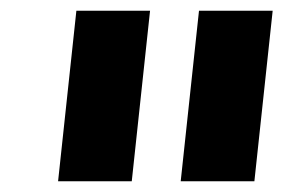

<svg xmlns="http://www.w3.org/2000/svg" viewBox="-20 -720 527 357"><path d="M316 -383 350 -700H487L453 -383ZM88 -383 122 -700H259L225 -383Z"/></svg>

Font: MuseoModerno SemiBold
Style: Italic
Weight: 600
Italic angle: -9°
Designer: Pablo Cosgaya, Héctor Gatti, Marcela Romero, and the Authors of The MuseoModerno Project.
Foundry: Omnibus-Type Team
Version: Version 1.003